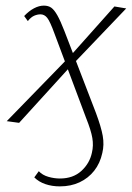

<svg xmlns="http://www.w3.org/2000/svg" viewBox="-20 -435 469 683"><path d="M193 228Q165 228 141.5 220Q118 212 102 196L118 174Q131 188 152 194Q173 200 193 200Q240 200 269.5 173Q299 146 307 108Q313 83 308.5 56Q304 29 286 -16L174 -315Q158 -359 148 -371.5Q138 -384 124 -384Q113 -384 101.5 -379Q90 -374 79 -360L66 -378Q83 -396 101 -405.5Q119 -415 136 -415Q152 -415 162.5 -407.5Q173 -400 184 -380.5Q195 -361 209 -325L321 -34Q340 17 345.5 48.5Q351 80 344 109Q336 146 315 172.5Q294 199 263 213.5Q232 228 193 228ZM48 2 4 -4 218 -224 230 -198ZM235 -202 223 -228 387 -412 429 -405Z"/></svg>

Font: Ysabeau ExtraLight
Style: Italic
Weight: 250
Italic angle: -12°
Version: Version 2.000;gftools[0.9.27.dev2+g8671c4b]